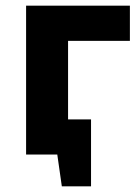

<svg xmlns="http://www.w3.org/2000/svg" viewBox="-20 -545 478 677"><path d="M72 -525H438V-401H220V-124H301V112H198L182 0H72Z"/></svg>

Font: PT Sans Caption
Style: Bold
Weight: 700
Designer: A.Korolkova, O.Umpeleva, V.Yefimov
Foundry: ParaType Ltd
Version: Version 2.003W OFL